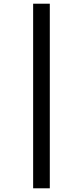

<svg xmlns="http://www.w3.org/2000/svg" viewBox="-20 -852 447 1037"><path d="M159 -832V165H249V-832Z"/></svg>

Font: Noto Sans Devanagari ExtraCondensed SemiBold
Style: Regular
Weight: 600
Width: 2
Designer: Jelle Bosma - Monotype Design Team
Foundry: Monotype Imaging Inc.
Version: Version 2.004